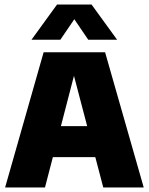

<svg xmlns="http://www.w3.org/2000/svg" viewBox="-20 -825 654 845"><path d="M2.5 0 172 -595H442.5L612.5 0H434.5L297.5 -522H313.5L178 0ZM136 -133.5 171.5 -270H441.5L477.5 -133.5ZM118.5 -650 231 -805H383L495.5 -650H368.5L295 -758H319L245.5 -650Z"/></svg>

Font: Encode Sans SC SemiCondensed ExtraBold
Style: Regular
Weight: 800
Width: 4
Designer: Multiple Designers
Foundry: Impallari Type
Version: Version 3.002